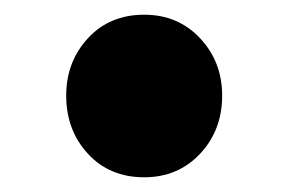

<svg xmlns="http://www.w3.org/2000/svg" viewBox="-20 -227 391 261"><path d="M176 14Q129 14 99.5 -18Q70 -50 70 -97Q70 -143 99.5 -175Q129 -207 176 -207Q222 -207 252 -175Q282 -143 282 -97Q282 -50 252 -18Q222 14 176 14Z"/></svg>

Font: Kinto Sans Black
Style: Regular
Weight: 900
Designer: Authors: Ryoko NISHIZUKA  (kana & ideographs); Paul D. Hunt (Latin, Greek & Cyrillic); Wenlong ZHANG  (bopomofo); Sandol
Foundry: Adobe Systems Incorporated, ookami Inc.
Version: Version 0.001